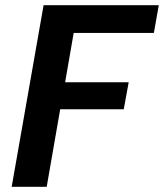

<svg xmlns="http://www.w3.org/2000/svg" viewBox="-20 -720 632 740"><path d="M25 0 148 -700H592L573 -593H264L231 -403H476L457 -299H212L160 0Z"/></svg>

Font: DM Sans
Style: Bold Italic
Weight: 700
Italic angle: -10°
Designer: Colophon Foundry, Jonny Pinhorn
Foundry: Colophon Foundry
Version: Version 4.004;gftools[0.9.30]